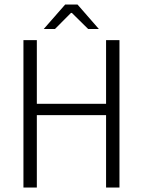

<svg xmlns="http://www.w3.org/2000/svg" viewBox="-20 -840 640 860"><path d="M175.8 -710 272 -819.8H327.1L422.9 -710H375L301.8 -782.2H297.9L226.1 -710ZM85 0V-660.2H145V-375H455.1V-660.2H515.1V0H455.1V-324.2H145V0Z"/></svg>

Font: Office Code Pro Light
Style: Regular
Weight: 300
Designer: Nathan Rutzky & Paul D. Hunt
Foundry: Adobe Systems Incorporated
Version: Version 1.004;PS 001.004;hotconv 1.0.70;makeotf.lib2.5.58329